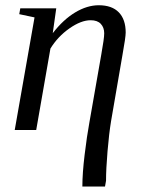

<svg xmlns="http://www.w3.org/2000/svg" viewBox="-20 -491 536 725"><path d="M373.5 -365.2Q373.5 -387.2 360.6 -400.9Q347.7 -414.6 322.3 -414.6Q286.1 -414.6 242.2 -383.8Q198.2 -353 170.4 -307.6L116.7 0H35.6L110.4 -425.3L52.7 -437.5L56.6 -459.5H192.4L179.2 -365.7Q218.8 -417 263.9 -444.1Q309.1 -471.2 353 -471.2Q402.8 -471.2 428.7 -444.3Q454.6 -417.5 454.6 -368.2Q454.6 -350.6 442.4 -283.2L399.4 -33.7Q391.6 13.7 386 80.6Q380.4 147.5 380.4 191.4L376.5 213.4H291Q291 163.6 299.6 93Q308.1 22.5 317.4 -27.8L362.3 -284.2Q373.5 -346.2 373.5 -365.2Z"/></svg>

Font: Liberation Serif
Style: Italic
Weight: 400
Italic angle: -16.333°
Designer: Steve Matteson
Foundry: Ascender Corporation
Version: Version 2.1.5